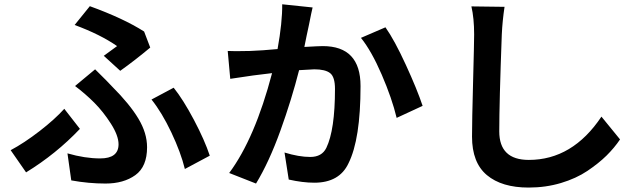

<svg xmlns="http://www.w3.org/2000/svg" viewBox="-20 -805 2970 888"><path d="M460 -546.9Q511.7 -584 521.5 -591.8Q444.3 -645.5 325.2 -689.5L395.5 -776.4Q551.8 -719.7 646.5 -659.2L674.8 -585Q603.5 -525.4 536.1 -477.5ZM29.3 -110.4Q91.8 -143.6 163.1 -198.7Q234.4 -253.9 277.3 -301.8L349.6 -209Q239.3 -92.8 100.6 -7.8ZM292 -95.7Q373 -72.3 443.4 -72.3Q528.3 -72.3 528.3 -137.7Q528.3 -177.7 492.7 -233.4Q457 -289.1 416 -330.1Q375 -371.1 327.1 -407.2L419.9 -484.4Q486.3 -418.9 498 -405.3Q580.1 -323.2 620.1 -256.3Q660.2 -189.5 660.2 -124Q660.2 -34.2 606 4.9Q551.8 43.9 467.8 43.9Q389.6 43.9 309.6 29.3ZM680.7 -344.7 783.2 -399.4Q827.1 -344.7 877 -250.5Q926.8 -156.2 950.2 -85L835 -23.4Q816.4 -99.6 772.5 -192.4Q728.5 -285.2 680.7 -344.7Z M1425.8 -770.5Q1420.9 -751 1409.2 -691.4Q1405.3 -674.8 1397.9 -638.7Q1390.6 -602.5 1387.7 -587.9Q1456.1 -591.8 1472.7 -591.8Q1647.5 -591.8 1647.5 -407.2Q1647.5 -161.1 1591.8 -49.8Q1549.8 40 1433.6 40Q1379.9 40 1315.4 25.4L1295.9 -99.6Q1362.3 -79.1 1415 -79.1Q1468.8 -79.1 1489.3 -121.1Q1529.3 -204.1 1529.3 -393.6Q1529.3 -449.2 1506.8 -466.8Q1484.4 -484.4 1433.6 -484.4Q1421.9 -484.4 1363.3 -480.5Q1329.1 -345.7 1276.9 -200.7Q1224.6 -55.7 1164.1 43.9L1040 -4.9Q1159.2 -165 1238.3 -466.8Q1178.7 -460 1151.4 -456.1Q1062.5 -443.4 1044.9 -440.4L1033.2 -569.3Q1058.6 -567.4 1136.7 -569.3Q1192.4 -571.3 1263.7 -578.1Q1286.1 -702.1 1285.2 -785.2ZM1649.4 -629.9 1762.7 -678.7Q1804.7 -619.1 1856.9 -505.4Q1909.2 -391.6 1934.6 -315.4L1814.5 -259.8Q1793 -349.6 1745.6 -459.5Q1698.2 -569.3 1649.4 -629.9Z M2313.5 -773.4Q2303.7 -708 2300.8 -645.5Q2289.1 -329.1 2289.1 -197.3Q2289.1 -65.4 2425.8 -65.4Q2627.9 -65.4 2761.7 -265.6L2847.7 -160.2Q2821.3 -121.1 2785.2 -85.4Q2749 -49.8 2696.8 -14.6Q2644.5 20.5 2574.2 41.5Q2503.9 62.5 2424.8 62.5Q2300.8 62.5 2231.9 4.9Q2163.1 -52.7 2163.1 -172.9Q2163.1 -244.1 2168 -426.8Q2172.9 -609.4 2172.9 -645.5Q2172.9 -720.7 2160.2 -775.4Z"/></svg>

Font: Min Sans Bold
Style: Regular
Weight: 700
Designer: Jinseong-Kim, NotoSansCJK, Nunito
Foundry: Jinseong-Kim
Version: Version 1.400;Glyphs 3.1.2 (3151)